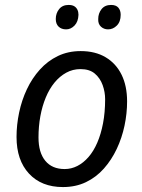

<svg xmlns="http://www.w3.org/2000/svg" viewBox="-20 -750 576 778"><path d="M235 8Q148 8 97.5 -46.5Q47 -101 47 -195Q47 -244 57.5 -294Q68 -344 89 -388.5Q110 -433 141.5 -468Q173 -503 214.5 -523Q256 -543 307 -543Q366 -543 408 -518Q450 -493 472.5 -447.5Q495 -402 495 -339Q495 -290 484.5 -240.5Q474 -191 453 -146.5Q432 -102 401 -67Q370 -32 328.5 -12Q287 8 235 8ZM242 -65Q269 -65 293.5 -77.5Q318 -90 338.5 -113.5Q359 -137 374 -171.5Q389 -206 397.5 -250.5Q406 -295 406 -348Q406 -377 396 -405Q386 -433 364.5 -451.5Q343 -470 306 -470Q275 -470 248.5 -455.5Q222 -441 201 -415.5Q180 -390 165.5 -355Q151 -320 143.5 -279Q136 -238 136 -193Q136 -132 163.5 -98.5Q191 -65 242 -65ZM418 -631Q401 -631 389 -642Q377 -653 378 -673Q378 -696 391.5 -713Q405 -730 430 -730Q450 -730 459.5 -719Q469 -708 469 -690Q469 -662 453.5 -646.5Q438 -631 418 -631ZM248 -631Q229 -631 217.5 -642Q206 -653 206 -673Q206 -696 219.5 -713Q233 -730 258 -730Q272 -730 280.5 -725Q289 -720 293.5 -711Q298 -702 298 -690Q297 -662 282 -646.5Q267 -631 248 -631Z"/></svg>

Font: Noto Sans Display
Style: Italic
Weight: 400
Italic angle: -12°
Designer: Monotype Design Team
Foundry: Monotype Imaging Inc.
Version: Version 2.003